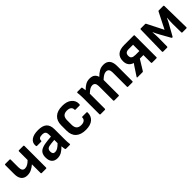

<svg xmlns="http://www.w3.org/2000/svg" viewBox="309 -1711 2930 2930"><g transform="rotate(-45 1773.5 -246.0)"><path d="M357 0Q345 0 345 -12V-200Q310 -169 269 -148.5Q228 -128 180 -128Q117 -128 83 -168Q49 -208 49 -286V-480Q49 -492 61 -492H155Q167 -492 167 -480V-315Q167 -229 226 -229Q259 -229 288.5 -247Q318 -265 345 -293V-480Q345 -492 357 -492H451Q463 -492 463 -480V-12Q463 0 451 0Z M689 12Q629 12 597 -23.5Q565 -59 565 -127Q565 -179 585 -211.5Q605 -244 650.5 -262Q696 -280 772 -287L850 -294V-334Q850 -377 833 -394Q816 -411 774 -411Q698 -411 700 -356Q700 -344 689 -344H599Q587 -344 586 -362Q580 -428 631.5 -466Q683 -504 779 -504Q877 -504 922.5 -462.5Q968 -421 968 -332V-124Q968 -91 969.5 -63.5Q971 -36 974 -13Q976 0 963 0H880Q870 0 867 -13Q865 -21 862.5 -39Q860 -57 859 -76Q817 -33 777.5 -10.5Q738 12 689 12ZM680 -139Q680 -81 729 -81Q756 -81 783.5 -96.5Q811 -112 850 -151V-222L782 -216Q724 -211 702 -194.5Q680 -178 680 -139Z M1301 12Q1195 12 1138.5 -40Q1082 -92 1082 -190V-303Q1082 -400 1139 -452Q1196 -504 1302 -504Q1402 -504 1456 -457.5Q1510 -411 1507 -341Q1507 -320 1495 -320H1405Q1394 -320 1394 -336Q1394 -368 1369.5 -385.5Q1345 -403 1303 -403Q1251 -403 1225.5 -376.5Q1200 -350 1200 -291V-201Q1200 -144 1225.5 -117Q1251 -90 1302 -90Q1346 -90 1369.5 -108.5Q1393 -127 1393 -156Q1393 -171 1404 -171H1494Q1506 -171 1506 -160Q1508 -81 1455.5 -34.5Q1403 12 1301 12Z M1625 0Q1614 0 1614 -12V-367Q1614 -396 1612 -425Q1610 -454 1607 -479Q1606 -492 1619 -492H1703Q1713 -492 1715 -483Q1717 -469 1719.5 -452.5Q1722 -436 1724 -419Q1763 -459 1802 -481.5Q1841 -504 1891 -504Q1943 -504 1973 -482Q2003 -460 2016 -417Q2057 -458 2097.5 -481Q2138 -504 2189 -504Q2326 -504 2326 -340V-12Q2326 0 2315 0H2220Q2208 0 2208 -12V-320Q2208 -402 2146 -402Q2118 -402 2090.5 -385.5Q2063 -369 2029 -337V-12Q2029 0 2017 0H1923Q1911 0 1911 -12V-320Q1911 -402 1849 -402Q1821 -402 1793.5 -385.5Q1766 -369 1732 -337V-12Q1732 0 1720 0Z M2426 0Q2410 0 2418 -14L2487 -119Q2499 -137 2511 -155.5Q2523 -174 2537 -192V-194Q2440 -224 2440 -332Q2440 -409 2486.5 -450.5Q2533 -492 2629 -492H2833Q2845 -492 2845 -480V-12Q2845 0 2833 0H2739Q2727 0 2727 -12V-176H2650L2547 -8Q2542 0 2532 0ZM2644 -263H2727V-399H2634Q2589 -399 2572 -381Q2555 -363 2555 -330Q2555 -293 2577 -278Q2599 -263 2644 -263Z M2977 0Q2965 0 2965 -12L2974 -480Q2974 -492 2985 -492H3082Q3091 -492 3095 -483L3228 -220L3361 -483Q3365 -492 3374 -492H3471Q3483 -492 3483 -480L3491 -12Q3491 0 3479 0H3392Q3381 0 3381 -12L3379 -204Q3379 -227 3381 -261Q3383 -295 3385 -323H3382Q3371 -298 3359 -273Q3347 -248 3335 -229L3240 -59Q3237 -53 3228 -53Q3220 -53 3216 -59L3121 -229Q3110 -248 3098 -273Q3086 -298 3074 -323H3071Q3073 -295 3075 -261Q3077 -227 3077 -204L3075 -12Q3075 0 3064 0Z"/></g></svg>

Font: Sofia Sans
Style: Bold
Weight: 700
Designer: Botio Nikoltchev, Ani Petrova
Foundry: lettersoup
Version: Version 4.100; ttfautohint (v1.8.4.7-5d5b)